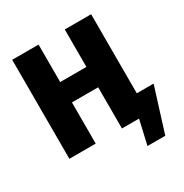

<svg xmlns="http://www.w3.org/2000/svg" viewBox="-195 -846 1116 1167"><g transform="rotate(-30 363.0 -262.5)"><path d="M629 170H504L543 0H423V-289H239V0H54V-695H239V-432H423V-695H608V-140H726Z"/></g></svg>

Font: Trujillo ExtraBold
Style: Regular
Weight: 800
Designer: Fira Sans original fonts by bBox Type GmbH, Carrois Corporate GbR, & Edenspiekermann AG / Changes by Cristiano Sobral
Foundry: Fira Sans original fonts by bBox Type GmbH, Carrois Corporate GbR, & Edenspiekermann AG / Changes by Cristiano Sobral
Version: Version 4.301;July 28, 2020;FontCreator 13.0.0.2655 64-bit